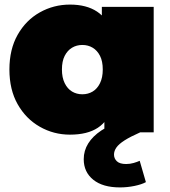

<svg xmlns="http://www.w3.org/2000/svg" viewBox="-20 -577 740 837"><path d="M285 10Q214 10 153.5 -24.5Q93 -59 57 -122.5Q21 -186 21 -274Q21 -362 57 -425.5Q93 -489 153.5 -523Q214 -557 285 -557Q357 -557 403 -526.5Q449 -496 471 -433.5Q493 -371 493 -274Q493 -176 472.5 -113Q452 -50 406.5 -20Q361 10 285 10ZM339 -166Q364 -166 384 -178Q404 -190 416 -214.5Q428 -239 428 -274Q428 -310 416 -333.5Q404 -357 384 -369Q364 -381 339 -381Q314 -381 294 -369Q274 -357 262 -333.5Q250 -310 250 -274Q250 -239 262 -214.5Q274 -190 294 -178Q314 -166 339 -166ZM435 0V-74L434 -274L424 -474V-547H650V0ZM503 240Q428 240 386.5 206.5Q345 173 345 117Q345 80 364.5 48.5Q384 17 421.5 -8Q459 -33 512 -49L591 0Q548 19 523 35Q498 51 487.5 66Q477 81 477 97Q477 114 489.5 126Q502 138 530 138Q547 138 562.5 133.5Q578 129 589 124L616 217Q598 227 566.5 233.5Q535 240 503 240Z"/></svg>

Font: MOST Montserrat Black
Style: Regular
Weight: 900
Designer: Julieta Ulanovsky
Foundry: Julieta Ulanovsky
Version: Version 8.000;March 11, 2024;FontCreator 15.0.0.2926 64-bit